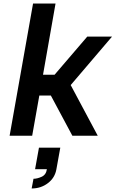

<svg xmlns="http://www.w3.org/2000/svg" viewBox="-20 -770 656 1089"><path d="M162.5 0H34.5L167.5 -750H295L224 -346H289.5L475 -562.5H615.5L381 -287.5L534.5 0H390.5L268.5 -228H203ZM159.5 299 170 244Q191 244 216.5 232.5Q241.5 221 246 189.5H179L201 67.5H322L300 189.5Q291.5 238.5 252 268.5Q212.5 299 159.5 299Z"/></svg>

Font: Russisch Sans
Style: Bold Italic
Weight: 700
Italic angle: -10°
Designer: Michael Sharanda (font) & Cristiano Sobral (main changes)
Foundry: Michael Sharanda
Version: Version 2.00;September 8, 2020;FontCreator 13.0.0.2681 64-bi